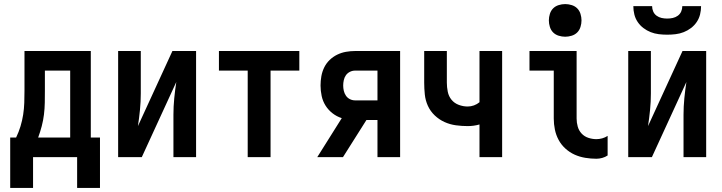

<svg xmlns="http://www.w3.org/2000/svg" viewBox="-20 -770 3540 941"><path d="M30 151V-96H59Q72 -123 80.5 -151Q89 -179 93.5 -208Q98 -237 99 -266.5Q100 -296 100 -325V-520H425V-96H470V151H358V0H142V151ZM167 -96H324V-424H200V-325Q200 -296 199.5 -267Q199 -238 195.5 -209Q192 -180 184.5 -151.5Q177 -123 167 -96Z M559 0V-520H670V-312Q670 -272 666 -231.5Q662 -191 656 -152L825 -520H941V0H830V-208Q830 -248 834 -288.5Q838 -329 844 -368L675 0Z M1194 0V-424H1053V-520H1447V-424H1306V0Z M1535 0 1655 -191Q1630 -199 1609.5 -215Q1589 -231 1575.5 -252.5Q1562 -274 1556.5 -299.5Q1551 -325 1551 -351Q1551 -374 1555 -396.5Q1559 -419 1569 -439.5Q1579 -460 1595.5 -476Q1612 -492 1632.5 -502Q1653 -512 1675.5 -516Q1698 -520 1721 -520H1941V0H1830V-182H1776L1661 0ZM1721 -278H1830V-424H1721Q1707 -424 1695 -418Q1683 -412 1675.5 -401.5Q1668 -391 1665 -377.5Q1662 -364 1662 -351Q1662 -338 1665 -325Q1668 -312 1675.5 -301Q1683 -290 1695 -284Q1707 -278 1721 -278Z M2330 0V-160Q2316 -156 2301.5 -154Q2287 -152 2272 -152Q2243 -152 2214 -156Q2185 -160 2158.5 -172Q2132 -184 2110.5 -204.5Q2089 -225 2077 -251.5Q2065 -278 2062 -307Q2059 -336 2059 -365V-520H2170V-365Q2170 -343 2174.5 -320.5Q2179 -298 2193 -281Q2207 -264 2228.5 -256Q2250 -248 2272 -248Q2288 -248 2303 -253.5Q2318 -259 2330 -269V-520H2441V0Z M2903 8Q2876 8 2848.5 3.5Q2821 -1 2796.5 -12Q2772 -23 2751.5 -41.5Q2731 -60 2718 -84Q2705 -108 2699.5 -135Q2694 -162 2694 -189V-424H2575V-520H2806V-189Q2806 -169 2811.5 -149.5Q2817 -130 2830.5 -115.5Q2844 -101 2863.5 -94.5Q2883 -88 2903 -88Q2917 -88 2931.5 -92Q2946 -96 2958 -104V-8Q2946 0 2931.5 4Q2917 8 2903 8ZM2750 -590Q2734 -590 2718 -595Q2702 -600 2691 -611Q2680 -622 2675 -638Q2670 -654 2670 -670Q2670 -686 2675 -702Q2680 -718 2691 -729Q2702 -740 2718 -745Q2734 -750 2750 -750Q2766 -750 2782 -745Q2798 -740 2809 -729Q2820 -718 2825 -702Q2830 -686 2830 -670Q2830 -654 2825 -638Q2820 -622 2809 -611Q2798 -600 2782 -595Q2766 -590 2750 -590Z M3059 0V-520H3170V-312Q3170 -272 3166 -231.5Q3162 -191 3156 -152L3325 -520H3441V0H3330V-208Q3330 -248 3334 -288.5Q3338 -329 3344 -368L3175 0ZM3250 -600Q3229 -600 3208.5 -602.5Q3188 -605 3169 -612.5Q3150 -620 3133.5 -632.5Q3117 -645 3105.5 -662Q3094 -679 3089 -699Q3084 -719 3084 -740H3176Q3176 -726 3181.5 -713.5Q3187 -701 3198 -693Q3209 -685 3222.5 -682Q3236 -679 3250 -679Q3264 -679 3277.5 -682Q3291 -685 3302 -693Q3313 -701 3318.5 -713.5Q3324 -726 3324 -740H3416Q3416 -719 3411 -699Q3406 -679 3394.5 -662Q3383 -645 3366.5 -632.5Q3350 -620 3331 -612.5Q3312 -605 3291.5 -602.5Q3271 -600 3250 -600Z"/></svg>

Font: Moesevka
Style: Bold
Weight: 700
Monospace: yes
Designer: Belleve Invis
Foundry: Belleve Invis
Version: Version 32.5.0; ttfautohint (v1.8.4)